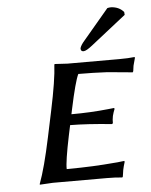

<svg xmlns="http://www.w3.org/2000/svg" viewBox="-50 -707 591 752"><g transform="rotate(-5 245.5 -331.0)"><path d="M225.6 -460H428.7Q464.8 -460 489.3 -462.9L490.7 -460Q482.9 -432.1 482.4 -429.2Q481 -422.4 479.5 -408.2L477.1 -403.8Q477.1 -403.8 377.9 -413.1Q322.8 -416 264.2 -416Q250.5 -388.2 227.5 -279.8L223.6 -261.2Q299.3 -261.2 368.7 -268.6Q380.4 -270 391.6 -271L394 -268.1Q388.2 -253.9 384.8 -240.2Q381.8 -225.6 382.3 -211.9L378.4 -209Q281.7 -218.8 214.8 -219.2L206.5 -180.2Q185.1 -77.1 186.5 -48.8Q213.9 -48.8 241.2 -49.6Q268.6 -50.3 290.3 -51.3Q312 -52.2 332 -53.7Q352.1 -55.2 366.7 -56.4Q381.3 -57.6 392.1 -58.6Q402.8 -59.6 405.3 -60.1L414.1 -61L415 -57.1Q409.7 -40.5 406.7 -25.9Q405.8 -20 404.8 -12.7Q403.8 -4.9 402.8 0L400.4 2.9Q376.5 0 340.8 0H127.9L76.2 2.9V0Q99.1 -61 124 -179.2L145.5 -280.8Q170.9 -400.4 173.8 -460L175.3 -462.9Q177.2 -462.9 225.6 -460ZM399.9 -663.1Q406.7 -665 414.6 -665Q445.8 -663.6 464.4 -642.1L465.3 -630.9L327.1 -522Q303.7 -503.4 293 -502.9Q282.2 -502.9 281.7 -512.7Q281.7 -514.6 281.7 -516.1Q285.2 -527.8 299.3 -543.9Z"/></g></svg>

Font: Linux Biolinum Capitals O
Style: Italic Samll Caps
Weight: 400
Italic angle: -12°
Designer: Philipp H. Poll
Foundry: Philipp H. Poll
Version: Version 0.6.2